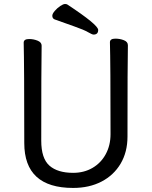

<svg xmlns="http://www.w3.org/2000/svg" viewBox="-20 -906 750 950"><path d="M341.8 23.9Q100.1 23.9 100.1 -198.2Q100.1 -585.9 97.2 -694.8Q97.2 -712.9 124 -712.9Q146 -712.9 166 -704.8Q186 -696.8 186 -680.2Q184.1 -584 184.1 -210Q184.1 -122.1 224.6 -86.4Q265.1 -50.8 341.8 -50.8Q396 -50.8 438 -75.4Q480 -100.1 503.4 -143.6Q526.9 -187 526.9 -242.2Q526.9 -595.2 523.9 -696.8Q523.9 -714.8 550.8 -714.8Q573.2 -714.8 593 -707Q612.8 -699.2 612.8 -682.1Q610.8 -594.2 610.8 -230Q610.8 -153.8 576.9 -96.4Q543 -39.1 482.4 -7.6Q421.9 23.9 341.8 23.9ZM442.9 -734.9Q436 -734.9 415.5 -746.8Q395 -758.8 347.4 -775.4Q299.8 -792 250 -810.1Q238.8 -814.9 238.8 -828.1Q238.8 -837.9 251 -852.1Q263.2 -866.2 278.1 -876.2Q293 -886.2 301.8 -886.2Q309.1 -886.2 313 -883.8Q465.8 -783.2 465.8 -757.8Q465.8 -734.9 442.9 -734.9Z"/></svg>

Font: LXGW WenKai Screen
Style: Regular
Weight: 400
Designer: LXGW / Fontworks Inc.
Foundry: LXGW / Fontworks Inc.
Version: Version 1.510;January 18,2025